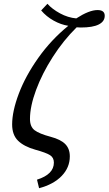

<svg xmlns="http://www.w3.org/2000/svg" viewBox="-20 -794 572 1012"><path d="M175 153Q264 125 264 63Q264 37 244 24Q224 11 166 -5Q106 -22 75 -52.5Q44 -83 44 -138Q44 -207 79 -300Q114 -393 181.5 -488.5Q249 -584 340 -658Q301 -664 262.5 -685.5Q224 -707 197 -739L230 -774Q255 -746 296.5 -723.5Q338 -701 382 -697Q450 -741 494 -741Q532 -741 532 -711Q532 -681 500.5 -665Q469 -649 406 -649L384 -650Q314 -581 258 -493.5Q202 -406 170 -319.5Q138 -233 138 -167Q138 -126 162.5 -107.5Q187 -89 247 -73Q300 -59 324 -34.5Q348 -10 348 30Q348 89 305 133.5Q262 178 186 198Z"/></svg>

Font: Noto Serif Narrow
Style: Italic
Weight: 400
Width: 4
Italic angle: -12°
Designer: Monotype Design Team
Foundry: Monotype Imaging Inc.
Version: Version 1.001